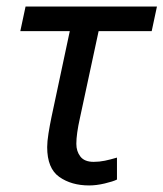

<svg xmlns="http://www.w3.org/2000/svg" viewBox="-20 -556 499 586"><path d="M252 10Q198 10 161 -16Q124 -42 124 -107Q124 -124 128 -149Q132 -174 137 -198L193 -461H42L58 -536H459L443 -461H281L224 -196Q213 -147 213 -117Q213 -94 225.5 -78Q238 -62 266 -62Q283 -62 300 -65.5Q317 -69 337 -75V-8Q325 -2 299.5 4Q274 10 252 10Z"/></svg>

Font: Noto Sans
Style: Italic
Weight: 400
Italic angle: -12°
Designer: Monotype Design Team
Foundry: Monotype Imaging Inc.
Version: Version 2.013; ttfautohint (v1.8.4.7-5d5b)